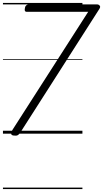

<svg xmlns="http://www.w3.org/2000/svg" viewBox="-20 -905 698 1300"><path d="M79 13Q59 13 56 3Q53 -7 64 -25L577 -825H160Q153 -825 149.5 -830Q146 -835 148 -846Q149 -860 156.5 -867.5Q164 -875 171 -875H640Q648 -875 655 -867Q662 -859 653 -845L121 -13Q112 2 103 8.5Q94 15 79 13ZM0 365H538V375H0ZM0 -20H538V0H0ZM0 -505H538V-500H0ZM0 -885H538V-875H0Z"/></svg>

Font: Playwrite IS Guides
Style: Regular
Weight: 400
Designer: Veronika Burian, José Scaglione
Foundry: TypeTogether
Version: Version 1.003